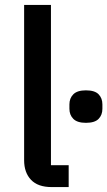

<svg xmlns="http://www.w3.org/2000/svg" viewBox="-20 -760 436 780"><path d="M259 0H190Q134 0 106 -29.5Q78 -59 78 -109V-740H187V-89H259ZM329 -261Q294 -261 278 -277Q262 -293 262 -318V-336Q262 -361 278 -377Q294 -393 329 -393Q365 -393 380.5 -377Q396 -361 396 -336V-318Q396 -293 380.5 -277Q365 -261 329 -261Z"/></svg>

Font: IBM Plex Sans Medium
Style: Regular
Weight: 500
Designer: Mike Abbink, Paul van der Laan, Pieter van Rosmalen
Foundry: Bold Monday
Version: Version 3.201